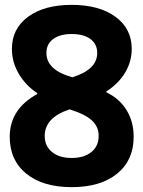

<svg xmlns="http://www.w3.org/2000/svg" viewBox="-20 -760 590 790"><path d="M275 10Q156 10 88 -45.5Q20 -101 20 -197Q20 -311 133 -373V-377Q86 -408 57.5 -456Q29 -504 29 -559Q29 -642 95.5 -691Q162 -740 275 -740Q388 -740 455 -691Q522 -642 522 -559Q522 -507 495 -461.5Q468 -416 418 -384V-380Q472 -354 501 -306.5Q530 -259 530 -197Q530 -101 462 -45.5Q394 10 275 10ZM275 -110Q326 -110 356 -134.5Q386 -159 386 -201Q386 -239 357.5 -265Q329 -291 266 -310Q164 -276 164 -201Q164 -159 194 -134.5Q224 -110 275 -110ZM278 -442Q329 -458 354.5 -483Q380 -508 380 -542Q380 -579 352 -599.5Q324 -620 275 -620Q227 -620 199 -599.5Q171 -579 171 -542Q171 -507 197.5 -482Q224 -457 278 -442Z"/></svg>

Font: M PLUS Code Latin SemiExpanded
Style: Bold
Weight: 700
Width: 6
Designer: Coji Morishita
Foundry: UNDERFOREST DESIGN
Version: Version 1.002; ttfautohint (v1.8.3)